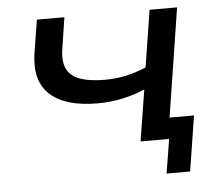

<svg xmlns="http://www.w3.org/2000/svg" viewBox="-47 -543 807 723"><g transform="rotate(-5 356.0 -181.0)"><path d="M554 129 575 0H470L482 -80H676L643 129ZM467 0 498 -194Q460 -177 414 -167Q368 -157 319 -157Q196 -157 139 -210Q82 -263 98 -366L118 -491H222L204 -374Q196 -326 210.5 -297Q225 -268 261 -255.5Q297 -243 354 -243Q395 -243 434 -251.5Q473 -260 510 -276L544 -491H648L571 0Z"/></g></svg>

Font: Nunito Sans 10pt Expanded Medium
Style: Italic
Weight: 500
Width: 7
Italic angle: -9°
Designer: Vernon Adams
Foundry: Vernon Adams
Version: Version 3.101;gftools[0.9.27]